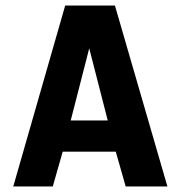

<svg xmlns="http://www.w3.org/2000/svg" viewBox="-20 -675 654 695"><path d="M207 -126 171 0H28L216 -655H396L586 0H435L399 -126ZM303 -500 236 -239H370Z"/></svg>

Font: Intel One Mono
Style: Bold
Weight: 700
Monospace: yes
Designer: Fred Shallcrass
Foundry: Frere-Jones Type LLC
Version: Version 1.400;hotconv 1.1.0;makeotfexe 2.6.0;FJTRelease1.4